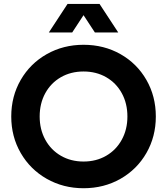

<svg xmlns="http://www.w3.org/2000/svg" viewBox="-20 -950 855 983"><path d="M37.6 -353.5Q37.6 -457 86.2 -541Q134.8 -625 219.5 -672.9Q304.3 -720.7 407.7 -720.7Q512.2 -720.7 596.7 -672.9Q681.2 -625 729.5 -541Q777.8 -457 777.8 -353.5Q777.8 -250.5 729.5 -166.5Q681.2 -82.5 596.7 -34.4Q512.2 13.7 407.7 13.7Q304.3 13.7 219.5 -34.4Q134.8 -82.5 86.2 -166.5Q37.6 -250.5 37.6 -353.5ZM632.3 -353.5Q632.3 -420.5 603.5 -473Q574.7 -525.4 523.7 -554.7Q472.7 -584 407.7 -584Q342.8 -584 291.7 -554.7Q240.7 -525.4 211.9 -473Q183.1 -420.5 183.1 -353.5Q183.1 -287.2 211.9 -234.7Q240.7 -182.1 291.7 -152.6Q342.8 -123 407.7 -123Q472.7 -123 523.7 -152.6Q574.7 -182.1 603.5 -234.7Q632.3 -287.2 632.3 -353.5ZM325.7 -929.7H445.3L349.6 -783.7H230ZM370.1 -929.7H489.7L585.4 -783.7H465.8Z"/></svg>

Font: Wanted Sans Variable
Style: Regular
Weight: 400
Designer: Original Design by Kil Hyung-jin and Kang Hanbin, Wanted Lab, Inc; Hangeul from Source Han Sans by Jang Soo-young and Ka
Foundry: Wanted Lab, Inc.
Version: Version 1.003;Glyphs 3.2 (3227)